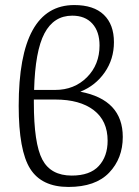

<svg xmlns="http://www.w3.org/2000/svg" viewBox="-20 -733 549 760"><path d="M298 -370Q466 -338 466 -191Q466 -106 412 -49.5Q358 7 251 7Q145 7 99.5 -65Q54 -137 54 -314Q54 -713 274 -713Q351 -713 391 -674.5Q431 -636 431 -566Q431 -499 394.5 -446.5Q358 -394 298 -370ZM266 -671Q193 -671 156 -601Q119 -531 115 -377H198Q274 -377 324 -427Q374 -477 374 -553Q374 -608 345.5 -639.5Q317 -671 266 -671ZM264 -38Q336 -38 371 -76Q406 -114 406 -176Q406 -255 351 -297Q296 -339 199 -339H114V-327Q114 -165 147.5 -101.5Q181 -38 264 -38Z"/></svg>

Font: EauTestInfant Semilight
Style: Italic
Weight: 300
Italic angle: -12°
Designer: Christian Thalmann (Catharsis Fonts)
Version: Version 0.001;PS 000.001;hotconv 1.0.88;makeotf.lib2.5.64775